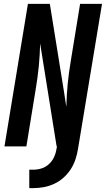

<svg xmlns="http://www.w3.org/2000/svg" viewBox="-20 -755 546 990"><path d="M131 215V120H152Q173 120 194 113.5Q215 107 232 91.5Q249 76 258.5 55.5Q268 35 271 14L274 0H272L187 -531Q186 -501 184.5 -471.5Q183 -442 180 -412.5Q177 -383 173 -353.5Q169 -324 164 -294L116 0H3L124 -735H237L309 -288L322 -204Q323 -234 324.5 -263.5Q326 -293 329 -322.5Q332 -352 336 -381.5Q340 -411 345 -441L393 -735H506L382 14Q378 40 369 67Q360 94 344.5 118Q329 142 307 161.5Q285 181 259 193Q233 205 205.5 210Q178 215 151 215Z"/></svg>

Font: Iosevka
Style: Bold Italic
Weight: 700
Italic angle: -9°
Monospace: yes
Designer: Belleve Invis
Foundry: Belleve Invis
Version: Version 32.5.0; ttfautohint (v1.8.4)